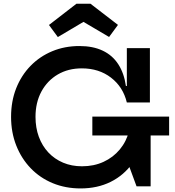

<svg xmlns="http://www.w3.org/2000/svg" viewBox="-20 -1018 954 1049"><path d="M420.5 11.5Q338 11.5 268.2 -17.2Q198.5 -46 147.8 -98.8Q97 -151.5 68.8 -223Q40.5 -294.5 40.5 -379.5Q40.5 -465 68.5 -535.8Q96.5 -606.5 147 -658.2Q197.5 -710 265.5 -738.2Q333.5 -766.5 414 -766.5Q488 -766.5 541.2 -741.2Q594.5 -716 626.2 -667Q658 -618 668 -548H702L673 -458Q652.5 -543 586.5 -593.8Q520.5 -644.5 427 -644.5Q352.5 -644.5 295.5 -611Q238.5 -577.5 206.2 -517.8Q174 -458 174 -379.5Q174 -320 192.2 -270.5Q210.5 -221 244.2 -185Q278 -149 324.8 -129.2Q371.5 -109.5 428 -109.5Q493 -109.5 545.8 -133.8Q598.5 -158 634.8 -201.8Q671 -245.5 686 -304.5L769 -284.5Q751.5 -193 704 -126.5Q656.5 -60 584.2 -24.2Q512 11.5 420.5 11.5ZM726 0 677 -133V-368H803V0ZM484.5 -278V-381H904V-278ZM673 -458V-755H799V-458ZM474.5 -997.5 624.5 -882 576 -816 436 -898.5 296 -815.5 247.5 -881.5 397.5 -997.5Z"/></svg>

Font: Hepta Slab SemiBold
Style: Regular
Weight: 600
Designer: Michael LaGattuta
Foundry: Michael LaGattuta
Version: Version 1.102